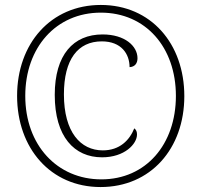

<svg xmlns="http://www.w3.org/2000/svg" viewBox="-20 -745 813 775"><path d="M386 10C588 10 724 -145 724 -357C724 -569 589 -725 387 -725C185 -725 49 -569 49 -358C49 -147 184 10 386 10ZM389 -21C211 -21 82 -159 82 -358C82 -553 206 -694 387 -694C568 -694 690 -554 690 -358C690 -162 569 -21 389 -21ZM392 -110C483 -110 533 -164 533 -202C533 -213 530 -221 522 -227C503 -179 463 -138 395 -138C305 -138 238 -212 238 -364C238 -505 294 -578 391 -578C470 -578 503 -527 503 -474C524 -475 535 -489 535 -510C535 -559 484 -606 394 -606C276 -606 201 -524 201 -362C201 -193 280 -110 392 -110Z"/></svg>

Font: Noto Serif Bengali SemiCondensed ExtraLight
Style: Regular
Weight: 200
Width: 4
Designer: Juan Bruce, Universal Thirst, Indian Type Foundry and the Monotype Design Team.
Foundry: Monotype Imaging Inc.
Version: Version 2.003